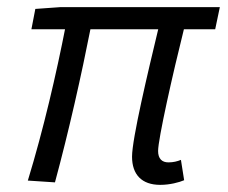

<svg xmlns="http://www.w3.org/2000/svg" viewBox="-20 -506 640 538"><path d="M134 5C173 -139 208 -295 235 -432L164 -433C138 -300 102 -144 58 0L134 5ZM68 -424C68 -424 583 -424 583 -424L596 -486H149L79 -481L68 -424ZM429 12C456 12 482 5 496 -1L487 -58C477 -54 466 -51 452 -51C434 -51 423 -61 423 -83C423 -116 463 -295 497 -431H425C394 -302 350 -117 350 -67C350 -17 377 12 429 12Z"/></svg>

Font: Source Code Variable
Style: Italic
Weight: 400
Italic angle: -11°
Monospace: yes
Designer: Paul D. Hunt, Teo Tuominen
Foundry: Adobe Systems Incorporated
Version: Version 1.005;PS 1.0;hotconv 16.6.54;makeotf.lib2.5.65590